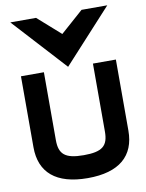

<svg xmlns="http://www.w3.org/2000/svg" viewBox="-95 -937 769 1014"><g transform="rotate(-10 289.0 -429.5)"><path d="M292 -586 552 -870H414L292 -762L170 -870H32ZM424 -216C424 -139 393 -112 293 -112C193 -112 161 -140 161 -216V-580H38V-199C38 -64 123 11 293 11C463 11 547 -64 547 -199V-580H424Z"/></g></svg>

Font: Charger
Style: Hemi
Weight: 900
Designer: Jasper
Foundry: Cannot Into Space Fonts
Version: Version 0.99